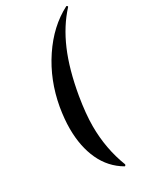

<svg xmlns="http://www.w3.org/2000/svg" viewBox="-214 -786 787 963"><g transform="rotate(-30 179.5 -304.0)"><path d="M60 -184Q60 -238 71 -304Q96 -445 171.5 -558Q247 -671 352 -725H353Q356 -725 358 -722Q360 -719 358 -717Q292 -645 249 -544.5Q206 -444 182 -304Q166 -208 166 -137Q166 -7 211 109V110Q211 113 208.5 115.5Q206 118 204 117Q132 75 96 -2.5Q60 -80 60 -184Z"/></g></svg>

Font: Cormorant Infant
Style: Bold Italic
Weight: 700
Italic angle: -10°
Designer: Christian Thalmann (Catharsis Fonts)
Foundry: Catharsis Fonts
Version: Version 4.000